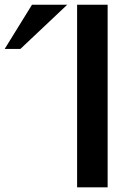

<svg xmlns="http://www.w3.org/2000/svg" viewBox="-20 -797 568 817"><path d="M308.1 -776.9H438V0H308.1ZM116.2 -776.9H266.1L66.9 -588.9H0Z"/></svg>

Font: Sporting Grotesque
Style: Regular
Weight: 400
Designer: Lucas LE BIHAN
Foundry: Lucas LE BIHAN
Version: Version 2.001;PS 2.1;hotconv 1.0.88;makeotf.lib2.5.647800